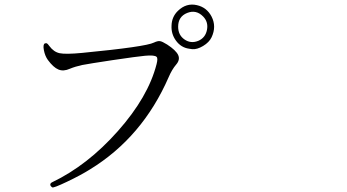

<svg xmlns="http://www.w3.org/2000/svg" viewBox="-20 -808 1540 852"><path d="M379.9 -56.6Q612.3 -199.2 728.5 -465.8Q743.2 -500 761.7 -521.5Q780.3 -543 770.5 -564Q760.7 -585 721.7 -610.4Q700.2 -624 689.9 -625.5Q679.7 -627 663.1 -619.1Q627 -600.6 343.8 -573.2Q271.5 -566.4 245.1 -571.8Q218.8 -577.1 199.2 -603.5Q191.4 -614.3 188 -615.7Q184.6 -617.2 178.7 -615.2Q169.9 -610.4 174.8 -585Q179.7 -559.6 192.4 -542Q216.8 -508.8 239.3 -499.5Q261.7 -490.2 290 -502.9Q313.5 -512.7 344.7 -519.5Q375 -525.4 478.5 -541Q590.8 -557.6 623 -560.5Q666 -564.5 674.8 -555.7Q681.6 -549.8 674.8 -523.4Q637.7 -377.9 502.9 -226.1Q368.2 -74.2 210.9 1Q203.1 4.9 203.1 11.2Q203.1 17.6 211.9 23.4Q216.8 27.3 277.3 -1.5Q337.9 -30.3 379.9 -56.6ZM918.9 -642.6Q941.4 -690.4 918.9 -734.4Q897.5 -775.4 853.5 -785.2Q806.6 -795.9 769.5 -759.8Q742.2 -733.4 741.2 -694.3Q739.3 -657.2 760.7 -627.9Q783.2 -596.7 819.3 -591.8Q822.3 -591.8 826.2 -590.8L833 -589.8Q854.5 -587.9 881.3 -604Q908.2 -620.1 918.9 -642.6ZM770.5 -689.5Q770.5 -734.4 810.5 -750.5Q850.6 -766.6 881.8 -734.4Q905.3 -710 898.4 -675.3Q891.6 -640.6 860.4 -627Q827.1 -613.3 798.8 -632.8Q770.5 -652.3 770.5 -689.5Z"/></svg>

Font: Bpmf GenWan Min R
Style: R
Weight: 400
Foundry: But Ko
Version: Version 1.320